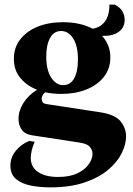

<svg xmlns="http://www.w3.org/2000/svg" viewBox="-20 -575 573 830"><path d="M197 235Q154 235 114.5 227.5Q75 220 50 199.5Q25 179 25 141Q25 105 48.5 76.5Q72 48 107 34L130 38Q121 58 117 76Q113 94 113 108Q113 147 144.5 168.5Q176 190 231 190Q282 190 315 174Q348 158 364 134.5Q380 111 380 90Q380 74 368.5 60Q357 46 322 41L119 10Q87 5 73.5 -15Q60 -35 60 -61Q60 -96 81 -129.5Q102 -163 140 -187Q95 -205 67.5 -238.5Q40 -272 40 -321Q40 -370 68 -405.5Q96 -441 143.5 -460Q191 -479 252 -479Q327 -479 380 -451Q412 -455 432.5 -480.5Q453 -506 453 -555H476Q501 -542 510 -524.5Q519 -507 519 -490Q519 -455 492 -436.5Q465 -418 421 -420Q438 -402 447.5 -378.5Q457 -355 457 -327Q457 -278 429 -242.5Q401 -207 353 -188Q305 -169 245 -169Q208 -169 175 -176Q160 -163 160 -147Q160 -140 164 -133.5Q168 -127 182 -125L417 -89Q479 -79 502 -49.5Q525 -20 525 15Q525 49 506 87.5Q487 126 447 159.5Q407 193 345 214Q283 235 197 235ZM253 -207Q285 -207 301 -237Q317 -267 317 -317Q317 -376 296.5 -408.5Q276 -441 244 -441Q213 -441 196.5 -411Q180 -381 180 -331Q180 -273 201 -240Q222 -207 253 -207Z"/></svg>

Font: Bona Nova SC
Style: Bold
Weight: 700
Designer: Mateusz Machalski
Foundry: Capitalics
Version: Version 4.001; ttfautohint (v1.8.4.7-5d5b)